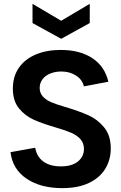

<svg xmlns="http://www.w3.org/2000/svg" viewBox="-20 -965 627 992"><path d="M34.4 -178.8 161.9 -201.7Q169.4 -156.3 203.5 -130.8Q237.7 -105.4 294.5 -105.4Q351.4 -105.4 382.6 -130.6Q413.7 -155.7 413.7 -195.6Q413.7 -225 396.3 -245.2Q378.8 -265.4 348.9 -278.6Q319 -291.8 270 -305.8Q199 -326.3 153.8 -346.8Q108.5 -367.3 77.4 -405.8Q46.4 -444.4 46.4 -506.9Q46.4 -570 77.7 -615Q109 -660 165 -683.5Q221 -707 293.6 -707Q393.2 -707 457.5 -664.2Q521.8 -621.4 539.8 -542.7L413.3 -518.7Q405.8 -553.2 373.1 -574.4Q340.5 -595.6 297.1 -595.6Q266.2 -595.6 240.5 -585.4Q214.9 -575.2 199.9 -555.7Q185 -536.3 185 -510.9Q185 -485 200.9 -467Q216.9 -449 243.3 -437.5Q269.8 -426.1 312.7 -413.6Q388.2 -391.1 436 -369.8Q483.7 -348.6 518 -306.8Q552.3 -265.1 552.3 -198.5Q552.3 -140 524.3 -93.5Q496.2 -47 440 -20Q383.7 7 302.1 7Q188.9 7 116.6 -42.3Q44.3 -91.6 34.4 -178.8ZM148 -845.9V-945.2L296.1 -857.7L443.7 -945.2V-845.9L296.1 -764.5Z"/></svg>

Font: AF Albert Sans Medium
Style: Regular
Weight: 500
Designer: Andreas Rasmussen
Foundry: a.Foundry
Version: Version 1.300;Glyphs 3.2 (3231)